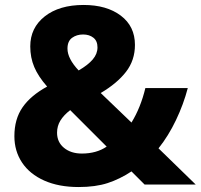

<svg xmlns="http://www.w3.org/2000/svg" viewBox="-20 -744 809 774"><path d="M524 -563Q524 -501 488 -454.5Q452 -408 386 -369L510 -250Q547 -310 566 -389H737Q720 -324 689.5 -260Q659 -196 619 -146L769 0H563L510 -53Q463 -22 414 -6Q365 10 297 10Q217 10 158.5 -16Q100 -42 69 -88.5Q38 -135 38 -195Q38 -264 71 -311.5Q104 -359 170 -395Q134 -436 118 -474Q102 -512 102 -557Q102 -632 160.5 -678Q219 -724 317 -724Q410 -724 467 -681Q524 -638 524 -563ZM252 -548Q252 -508 297 -460Q335 -482 354 -504.5Q373 -527 373 -553Q373 -579 356.5 -592Q340 -605 315 -605Q289 -605 270.5 -591.5Q252 -578 252 -548ZM210 -209Q210 -171 238 -148Q266 -125 310 -125Q369 -125 410 -153L263 -300Q237 -280 223.5 -258Q210 -236 210 -209Z"/></svg>

Font: Noto Sans UI ExtraBold
Style: Regular
Weight: 800
Designer: Monotype Design Team
Foundry: Monotype Imaging Inc.
Version: Version 1.001